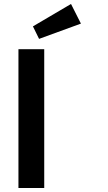

<svg xmlns="http://www.w3.org/2000/svg" viewBox="-20 -948 545 968"><path d="M73 0V-700H203V0ZM177 -752 146 -815 338 -928 388 -829Z"/></svg>

Font: Mach Medium
Style: Regular
Weight: 500
Version: Version 1.002